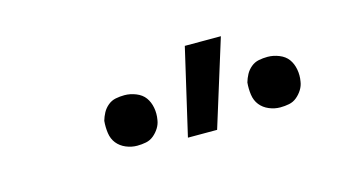

<svg xmlns="http://www.w3.org/2000/svg" viewBox="-36 -838 571 324"><g transform="rotate(-15 250.0 -675.5)"><path d="M426 -609Q416 -609 406.5 -613Q397 -617 391 -624.5Q385 -632 383.5 -642.5Q382 -653 383 -664Q385 -671 388.5 -677.5Q392 -684 398 -689Q404 -694 411.5 -695.5Q419 -697 427 -697Q437 -697 447 -693Q457 -689 462.5 -681.5Q468 -674 470 -663.5Q472 -653 470 -642Q469 -635 465 -628.5Q461 -622 455 -617Q449 -612 441.5 -610.5Q434 -609 426 -609ZM176 -609Q166 -609 156.5 -613Q147 -617 141 -624.5Q135 -632 133.5 -642.5Q132 -653 133 -664Q135 -671 138.5 -677.5Q142 -684 148 -689Q154 -694 161.5 -695.5Q169 -697 177 -697Q187 -697 197 -693Q207 -689 212.5 -681.5Q218 -674 220 -663.5Q222 -653 220 -642Q219 -635 215 -628.5Q211 -622 205 -617Q199 -612 191.5 -610.5Q184 -609 176 -609ZM262 -600 297 -751H360L313 -600Z"/></g></svg>

Font: Iosevka Term Curly Lt Obl
Style: Regular
Weight: 300
Italic angle: -9°
Designer: Belleve Invis
Foundry: Belleve Invis
Version: Version 32.3.0